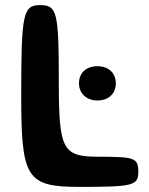

<svg xmlns="http://www.w3.org/2000/svg" viewBox="-20 -731 581 751"><path d="M210 -415C210 -684 203 -711 137 -711C70 -711 63 -678 63 -356C63 -33 84 0 292 0C500 0 521 -5 521 -59C521 -113 507 -118 366 -118C224 -118 210 -145 210 -415ZM361 -338C404 -338 433 -364 433 -405C433 -446 404 -472 361 -472C318 -472 289 -447 289 -405C289 -365 319 -338 361 -338Z"/></svg>

Font: Asimov Print
Style: A
Weight: 500
Designer: Google
Version: Version 2.000980: 2014